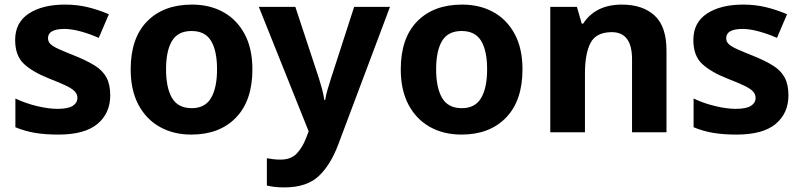

<svg xmlns="http://www.w3.org/2000/svg" viewBox="-20 -576 3495 836"><path d="M460 -161Q460 -83 404.5 -36.5Q349 10 234 10Q176 10 132 2.5Q88 -5 47 -22V-147Q91 -126 141.5 -114Q192 -102 230 -102Q276 -102 296.5 -115Q317 -128 317 -150Q317 -165 306.5 -177Q296 -189 269.5 -202Q243 -215 194 -234Q121 -263 83.5 -298.5Q46 -334 46 -402Q46 -478 105.5 -517Q165 -556 263 -556Q315 -556 361 -545Q407 -534 454 -514L410 -411Q372 -428 332 -439Q292 -450 261 -450Q189 -450 189 -410Q189 -395 199.5 -384.5Q210 -374 236.5 -362Q263 -350 311 -331Q360 -311 393.5 -290Q427 -269 443.5 -238.5Q460 -208 460 -161Z M1079 -274Q1079 -138 1007.5 -64Q936 10 813 10Q736 10 676.5 -23Q617 -56 583 -119.5Q549 -183 549 -274Q549 -410 620.5 -483Q692 -556 816 -556Q893 -556 952 -523.5Q1011 -491 1045 -428Q1079 -365 1079 -274ZM703 -274Q703 -194 729 -149.5Q755 -105 815 -105Q873 -105 899 -149.5Q925 -194 925 -274Q925 -355 899 -398Q873 -441 814 -441Q755 -441 729 -398Q703 -355 703 -274Z M1107 -546H1266L1369 -234Q1376 -212 1382.5 -187.5Q1389 -163 1392 -141H1396Q1399 -162 1406.5 -187Q1414 -212 1421 -234L1522 -546H1678L1454 50Q1420 142 1367.5 191Q1315 240 1218 240Q1192 240 1173.5 237.5Q1155 235 1142 232V113Q1152 115 1168 117Q1184 119 1201 119Q1247 119 1272 92.5Q1297 66 1312 27L1324 -4Z M2255 -274Q2255 -138 2183.5 -64Q2112 10 1989 10Q1912 10 1852.5 -23Q1793 -56 1759 -119.5Q1725 -183 1725 -274Q1725 -410 1796.5 -483Q1868 -556 1992 -556Q2069 -556 2128 -523.5Q2187 -491 2221 -428Q2255 -365 2255 -274ZM1879 -274Q1879 -194 1905 -149.5Q1931 -105 1991 -105Q2049 -105 2075 -149.5Q2101 -194 2101 -274Q2101 -355 2075 -398Q2049 -441 1990 -441Q1931 -441 1905 -398Q1879 -355 1879 -274Z M2688 -556Q2778 -556 2830 -508.5Q2882 -461 2882 -356V0H2732V-318Q2732 -436 2644 -436Q2576 -436 2551.5 -389.5Q2527 -343 2527 -256V0H2376V-546H2492L2513 -473H2519Q2573 -556 2688 -556Z M3413 -161Q3413 -83 3357.5 -36.5Q3302 10 3187 10Q3129 10 3085 2.5Q3041 -5 3000 -22V-147Q3044 -126 3094.5 -114Q3145 -102 3183 -102Q3229 -102 3249.5 -115Q3270 -128 3270 -150Q3270 -165 3259.5 -177Q3249 -189 3222.5 -202Q3196 -215 3147 -234Q3074 -263 3036.5 -298.5Q2999 -334 2999 -402Q2999 -478 3058.5 -517Q3118 -556 3216 -556Q3268 -556 3314 -545Q3360 -534 3407 -514L3363 -411Q3325 -428 3285 -439Q3245 -450 3214 -450Q3142 -450 3142 -410Q3142 -395 3152.5 -384.5Q3163 -374 3189.5 -362Q3216 -350 3264 -331Q3313 -311 3346.5 -290Q3380 -269 3396.5 -238.5Q3413 -208 3413 -161Z"/></svg>

Font: Noto Sans Georgian Bold
Style: Regular
Weight: 700
Designer: Monotype Design Team, Akaki Razmadze
Foundry: Google LLC
Version: Version 2.005; ttfautohint (v1.8.4.7-5d5b)